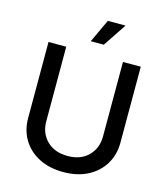

<svg xmlns="http://www.w3.org/2000/svg" viewBox="-136 -1048 1011 1164"><g transform="rotate(15 370.0 -466.0)"><path d="M370.6 11.2Q282.7 11.2 217.5 -22.2Q152.3 -55.7 116.5 -114.7Q80.6 -173.8 80.6 -250V-727.5H191.9V-259.3Q191.9 -185.5 240 -137.7Q288.1 -89.8 370.6 -89.8Q452.6 -89.8 500.2 -137.7Q547.9 -185.5 547.9 -259.3V-727.5H659.7V-250Q659.7 -173.8 623.5 -114.7Q587.4 -55.7 522.5 -22.2Q457.5 11.2 370.6 11.2ZM326.7 -798.3 395 -944.3H505.9L408.7 -798.3Z"/></g></svg>

Font: Inter Medium
Style: Regular
Weight: 500
Designer: Rasmus Andersson
Foundry: rsms
Version: Version 4.001;git-9221beed3